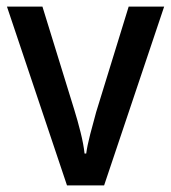

<svg xmlns="http://www.w3.org/2000/svg" viewBox="-20 -610 517 579"><path d="M182 -51 1 -590H108L204 -279Q214 -247 223 -211Q232 -175 235 -147H240Q243 -170 252 -205Q261 -240 270 -272L368 -590H475L294 -51Z"/></svg>

Font: Noto Sans Tamil UI SemiCondensed Medium
Style: Regular
Weight: 500
Width: 4
Designer: Jelle Bosma - Monotype Design Team
Foundry: Monotype Imaging Inc.
Version: Version 2.004; ttfautohint (v1.8.4.7-5d5b)